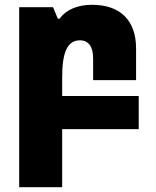

<svg xmlns="http://www.w3.org/2000/svg" viewBox="-20 -538 648 800"><path d="M60 242H239V0H558V-138H239V-216C239 -318 260 -370 313 -370C350 -370 368 -342 368 -295V-204H547V-336C547 -452 482 -518 364 -518C303 -518 256 -498 228 -460H221L201 -508H60Z"/></svg>

Font: Noto Sans Armenian SemiCondensed Black
Style: Regular
Weight: 900
Width: 4
Designer: Monotype Design Team
Foundry: Monotype Imaging Inc.
Version: Version 2.008